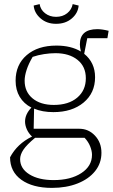

<svg xmlns="http://www.w3.org/2000/svg" viewBox="-20 -709 549 935"><path d="M240 -163Q186 -163 146 -180L144 -82H366Q411 -82 442.5 -48.5Q474 -15 474 35Q474 86 443 124.5Q412 163 357.5 184.5Q303 206 233 206Q139 206 84 166.5Q29 127 29 57Q64 -9 136 -44Q119 -60 110.5 -79.5Q102 -99 102 -117Q102 -153 133 -185Q96 -204 76 -237.5Q56 -271 56 -316Q56 -394 110 -440.5Q164 -487 255 -487Q326 -487 374 -458Q369 -478 369 -493Q369 -567 454 -567Q477 -567 509 -559L503 -523H405L390 -447Q443 -404 443 -333Q443 -256 387 -209.5Q331 -163 240 -163ZM242 -198Q314 -198 356 -233.5Q398 -269 398 -328Q398 -385 357.5 -417.5Q317 -450 250 -450Q224 -450 194.5 -445.5Q165 -441 139 -432Q119 -398 109.5 -368.5Q100 -339 100 -316Q100 -262 138.5 -230Q177 -198 242 -198ZM78 66Q78 112 123 140Q168 168 241 168Q324 168 376 134Q428 100 428 45Q428 26 419 3.5Q410 -19 392 -38H151Q110 -4 94 20Q78 44 78 66ZM253 -593Q208 -593 177.5 -619.5Q147 -646 144 -682L173 -689Q177 -662 199.5 -644.5Q222 -627 253 -627Q285 -627 307 -644.5Q329 -662 334 -689L363 -682Q360 -645 329.5 -619Q299 -593 253 -593Z"/></svg>

Font: Piazzolla ExtraLight
Style: Regular
Weight: 200
Designer: Juan Pablo del Peral
Foundry: Huerta Tipografica
Version: Version 1.330